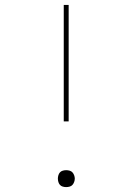

<svg xmlns="http://www.w3.org/2000/svg" viewBox="-20 -755 540 783"><path d="M240 -260V-735H260V-260ZM250 8Q243 8 236 6Q229 4 224.5 -1Q220 -6 218 -13Q216 -20 216 -27Q216 -33 218 -40Q220 -47 224.5 -52Q229 -57 236 -59Q243 -61 250 -61Q257 -61 264 -59Q271 -57 275.5 -52Q280 -47 282.5 -40Q285 -33 285 -27Q285 -20 282.5 -13Q280 -6 275.5 -1Q271 4 264 6Q257 8 250 8Z"/></svg>

Font: Iosevka SS18 Thin
Style: Regular
Weight: 100
Monospace: yes
Designer: Belleve Invis
Foundry: Belleve Invis
Version: Version 25.1.1; ttfautohint (v1.8.4)